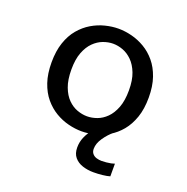

<svg xmlns="http://www.w3.org/2000/svg" viewBox="-124 -628 897 920"><g transform="rotate(20 325.0 -168.0)"><path d="M327.5 11Q294.5 11 259.8 2.2Q225 -6.5 193 -25.5Q161 -44.5 135.2 -75.2Q109.5 -106 94.8 -149.5Q80 -193 80 -251Q80 -308.5 94.8 -352Q109.5 -395.5 135.2 -426Q161 -456.5 193 -475.5Q225 -494.5 259.8 -503.2Q294.5 -512 327.5 -512Q360.5 -512 395.2 -503.2Q430 -494.5 462.2 -475.5Q494.5 -456.5 520 -426Q545.5 -395.5 560.5 -352Q575.5 -308.5 575.5 -251Q575.5 -193 560.5 -149.5Q545.5 -106 520 -75.2Q494.5 -44.5 462.2 -25.5Q430 -6.5 395.2 2.2Q360.5 11 327.5 11ZM327.5 -65.5Q352.5 -65.5 378 -74.8Q403.5 -84 425.2 -105.5Q447 -127 460.8 -162.8Q474.5 -198.5 474.5 -251Q474.5 -303 460.8 -338.2Q447 -373.5 425.2 -395Q403.5 -416.5 378 -426Q352.5 -435.5 327.5 -435.5Q303 -435.5 277.2 -426Q251.5 -416.5 229.8 -395Q208 -373.5 194.5 -338.2Q181 -303 181 -251Q181 -198.5 194.5 -162.8Q208 -127 229.8 -105.5Q251.5 -84 277.2 -74.8Q303 -65.5 327.5 -65.5ZM531.5 102V166.5Q517 171 494.2 173.5Q471.5 176 448 176Q418.5 176 392.5 167.5Q366.5 159 350.8 140.2Q335 121.5 335 90.5Q335 62.5 345.5 38Q356 13.5 372.2 -5.5Q388.5 -24.5 404 -35H475.5Q451.5 -16 431.5 13Q411.5 42 411.5 69.5Q411.5 85 419.8 94.5Q428 104 440.8 107.8Q453.5 111.5 466.5 111.5Q478 111.5 490.5 110.2Q503 109 514 106.8Q525 104.5 531.5 102Z"/></g></svg>

Font: Trispace Thin
Style: Regular
Weight: 400
Version: Version 1.210